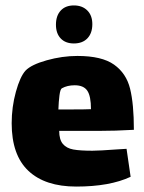

<svg xmlns="http://www.w3.org/2000/svg" viewBox="-20 -675 532 707"><path d="M413 -125Q422 -125 446 -127L461 -24Q384 12 261 12Q146 12 84.5 -46Q23 -104 23 -221Q23 -281 38.5 -337Q54 -393 74 -415Q95 -437 152 -453Q209 -469 265 -469Q355 -469 400 -437Q445 -405 459 -348.5Q473 -292 473 -197Q405 -193 340 -193H198Q198 -161 211.5 -145Q225 -129 250 -124.5Q275 -120 320 -120Q345 -120 413 -125ZM195 -272H247Q294 -272 315 -273Q315 -321 301.5 -341Q288 -361 255 -361Q228 -361 208 -350Q202 -347 199 -324Q196 -301 195 -272ZM252 -515Q221 -515 203.5 -533.5Q186 -552 186 -584Q186 -617 203.5 -636Q221 -655 252 -655Q283 -655 301.5 -636.5Q320 -618 320 -586Q320 -553 302 -534Q284 -515 252 -515Z"/></svg>

Font: Lalezar
Style: Regular
Weight: 400
Designer: Borna Izadpanah
Foundry: Borna Izadpanah
Version: Version 1.004